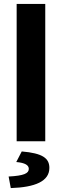

<svg xmlns="http://www.w3.org/2000/svg" viewBox="-20 -721 316 980"><path d="M65 -701V0H211V-701ZM24 180 35 239C160 235 232 204 232 136C232 87 198 61 91 52L63 106C108 110 127 122 127 141C127 164 102 176 24 180Z"/></svg>

Font: Cambridge Sans Bold
Style: Regular
Weight: 700
Version: Version 2.020;PS 002.020;hotconv 1.0.88;makeotf.lib2.5.64775